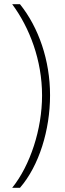

<svg xmlns="http://www.w3.org/2000/svg" viewBox="-20 -735 309 913"><path d="M218 -282C218 -448 164 -604 75 -715H38C121 -603 180 -448 180 -281C180 -121 124 51 38 158H75C166 53 218 -117 218 -282Z"/></svg>

Font: Noto Sans Myanmar ExtraCondensed ExtraLight
Style: Regular
Weight: 200
Width: 2
Designer: Monotype Design Team
Foundry: Monotype Imaging Inc.
Version: Version 2.107